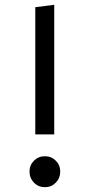

<svg xmlns="http://www.w3.org/2000/svg" viewBox="-20 -768 374 800"><path d="M206 -748V-208H127V-738ZM121.5 -98.5Q140 -117 167 -117Q194 -117 212.5 -98.5Q231 -80 231 -53Q231 -26 212.5 -7Q194 12 167 12Q140 12 121.5 -7Q103 -26 103 -53Q103 -80 121.5 -98.5Z"/></svg>

Font: FiraGO Book
Style: Regular
Weight: 350
Designer: bBox Type
Foundry: bBox Type GmbH
Version: Version 1.001;PS 001.001;hotconv 1.0.88;makeotf.lib2.5.64775